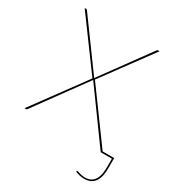

<svg xmlns="http://www.w3.org/2000/svg" viewBox="-206 -831 1063 1150"><g transform="rotate(30 326.0 -256.0)"><path d="M292 -358 41 -700H52Q56 -700 57.8 -697.2Q59.5 -694.5 61 -693L300.5 -364.5L305 -372L539 -693Q540.5 -695.5 542.8 -697.8Q545 -700 548 -700H559L308.5 -359.5L563.5 -10H643.5V57.5Q643.5 87 638.8 110.8Q634 134.5 622.8 151.8Q611.5 169 593.5 178.2Q575.5 187.5 549 187.5Q533.5 187.5 518.2 184.2Q503 181 487 174.5L488 171Q489 168 490.5 167.5Q492 167 493 167Q494.5 167 499.5 168.8Q504.5 170.5 511.8 172.8Q519 175 528.5 176.8Q538 178.5 549 178.5Q573 178.5 589 169.8Q605 161 615 145Q625 129 629.2 106.8Q633.5 84.5 633.5 57.5V0H560Q556 0 554.2 -2.8Q552.5 -5.5 551 -7L300 -353Q299.5 -350.5 296 -346L49 -7Q46.5 -4.5 44.8 -2.2Q43 0 40 0H29Z"/></g></svg>

Font: Lato Hairline
Style: Regular
Weight: 100
Designer: Lukasz Dziedzic
Foundry: tyPoland Lukasz Dziedzic
Version: Version 2.007; 2014-02-27